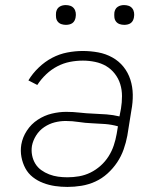

<svg xmlns="http://www.w3.org/2000/svg" viewBox="-20 -729 640 757"><path d="M246 8Q221 8 197 4.5Q173 1 150.5 -7.5Q128 -16 109.5 -30.5Q91 -45 80 -65.5Q69 -86 64.5 -110Q60 -134 64 -159Q69 -188 86 -214Q103 -240 129 -257Q155 -274 184 -281Q213 -288 241 -288Q268 -288 294 -285Q320 -282 347 -281Q374 -280 400 -278Q426 -276 451 -270L457 -301Q461 -325 461 -350Q461 -375 454 -397.5Q447 -420 432.5 -438.5Q418 -457 398.5 -468.5Q379 -480 355 -485Q331 -490 307 -490Q281 -490 255.5 -485Q230 -480 206 -467.5Q182 -455 162 -436Q142 -417 127 -394L92 -412Q108 -439 132.5 -462.5Q157 -486 185.5 -501Q214 -516 245 -522Q276 -528 306 -528Q337 -528 367 -522.5Q397 -517 423 -502.5Q449 -488 467 -465.5Q485 -443 494 -415Q503 -387 503.5 -356Q504 -325 498 -294L482 -194Q477 -167 467.5 -140Q458 -113 442 -89Q426 -65 404 -45Q382 -25 355.5 -13Q329 -1 301 3.5Q273 8 246 8ZM246 -30Q269 -30 292 -34Q315 -38 336.5 -48.5Q358 -59 376.5 -75.5Q395 -92 408 -112.5Q421 -133 428.5 -155.5Q436 -178 440 -201L445 -231Q420 -238 394.5 -240Q369 -242 342.5 -243Q316 -244 290.5 -248Q265 -252 239 -252Q217 -252 195.5 -246.5Q174 -241 154.5 -228Q135 -215 122.5 -195Q110 -175 106 -154Q103 -135 106.5 -117Q110 -99 119 -84Q128 -69 142.5 -58.5Q157 -48 174 -41.5Q191 -35 209 -32.5Q227 -30 246 -30ZM470 -631Q460 -631 451.5 -634Q443 -637 437.5 -644Q432 -651 431 -660.5Q430 -670 431 -680Q432 -686 435 -692Q438 -698 444 -702Q450 -706 456.5 -707.5Q463 -709 469 -709Q479 -709 487.5 -706Q496 -703 501.5 -696Q507 -689 508.5 -679.5Q510 -670 508 -660Q507 -654 504 -648Q501 -642 495.5 -638Q490 -634 483 -632.5Q476 -631 470 -631ZM240 -631Q230 -631 221.5 -634Q213 -637 207.5 -644Q202 -651 201 -660.5Q200 -670 201 -680Q202 -686 205 -692Q208 -698 214 -702Q220 -706 226.5 -707.5Q233 -709 239 -709Q249 -709 257.5 -706Q266 -703 271.5 -696Q277 -689 278.5 -679.5Q280 -670 278 -660Q277 -654 274 -648Q271 -642 265.5 -638Q260 -634 253 -632.5Q246 -631 240 -631Z"/></svg>

Font: Iosevka Etoile Extralight
Style: Italic
Weight: 200
Italic angle: -9°
Designer: Belleve Invis
Foundry: Belleve Invis
Version: Version 22.1.2; ttfautohint (v1.8.4)